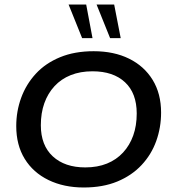

<svg xmlns="http://www.w3.org/2000/svg" viewBox="-20 -821 757 851"><path d="M351 10Q263 10 195 -23Q127 -56 89.5 -117Q52 -178 52 -262Q52 -328 74 -388Q96 -448 139 -494.5Q182 -541 246.5 -567.5Q311 -594 395 -594Q485 -594 552 -561Q619 -528 656.5 -467Q694 -406 694 -322Q694 -256 672.5 -196Q651 -136 607.5 -89.5Q564 -43 500 -16.5Q436 10 351 10ZM358 -79Q412 -79 454 -96Q496 -113 525.5 -145Q555 -177 570.5 -220.5Q586 -264 586 -318Q586 -408 534 -456.5Q482 -505 390 -505Q336 -505 293.5 -488Q251 -471 221.5 -439Q192 -407 176.5 -363.5Q161 -320 161 -266Q161 -177 214 -128Q267 -79 358 -79ZM468 -652 408 -801H486L515 -652ZM344 -652 284 -801H362L390 -652Z"/></svg>

Font: Rokkitt Medium
Style: Italic
Weight: 500
Italic angle: -9°
Designer: Vernon Adams
Foundry: Vernon Adams
Version: Version 3.103